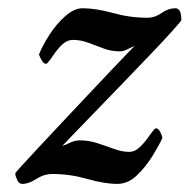

<svg xmlns="http://www.w3.org/2000/svg" viewBox="-20 -452 468 474"><path d="M35.2 2Q27.3 2 22.9 -6.8Q18.6 -15.6 17.6 -23.4Q17.6 -25.4 33.7 -43Q49.8 -60.5 76.2 -88.9Q102.5 -117.2 133.8 -150.4Q165 -183.6 196.3 -216.8Q227.5 -250 253.9 -277.8Q280.3 -305.7 296.4 -322.3Q312.5 -338.9 312.5 -338.9Q300.8 -333 292 -329.1Q283.2 -325.2 275.4 -325.2Q254.9 -325.2 235.4 -332.5Q215.8 -339.8 197.3 -346.7Q178.7 -353.5 161.1 -353.5Q145.5 -353.5 133.3 -341.8Q121.1 -330.1 111.8 -315.9Q102.5 -301.8 95.7 -294.9Q89.8 -293 84.5 -300.8Q79.1 -308.6 76.2 -317.4Q85 -339.8 102.1 -366.2Q119.1 -392.6 141.1 -412.1Q163.1 -431.6 183.6 -431.6Q216.8 -431.6 258.8 -419.9Q300.8 -408.2 343.8 -408.2Q362.3 -408.2 378.9 -419.9Q395.5 -431.6 413.1 -431.6Q427.7 -431.6 427.7 -402.3Q427.7 -400.4 406.7 -377Q385.7 -353.5 352.1 -318.4Q318.4 -283.2 280.8 -244.1Q243.2 -205.1 209.5 -170.4Q175.8 -135.7 154.8 -113.8Q133.8 -91.8 133.8 -91.8Q140.6 -93.8 152.8 -99.6Q165 -105.5 176.8 -105.5Q199.2 -105.5 220.2 -98.6Q241.2 -91.8 261.2 -84.5Q281.2 -77.1 298.8 -77.1Q313.5 -77.1 326.2 -89.8Q338.9 -102.5 348.6 -116.7Q358.4 -130.9 363.3 -134.8Q369.1 -136.7 374 -128.9Q378.9 -121.1 380.9 -111.3Q373 -93.8 356.4 -66.9Q339.8 -40 317.9 -19Q295.9 2 269.5 2Q238.3 2 195.3 -10.3Q152.3 -22.5 109.4 -22.5Q88.9 -22.5 69.8 -10.3Q50.8 2 35.2 2Z"/></svg>

Font: Crimson Text SemiBold
Style: Italic
Weight: 600
Italic angle: -11°
Designer: Sebastian Kosch
Foundry: Sebastian Kosch
Version: Version 1.100; ttfautohint (v1.8.4)